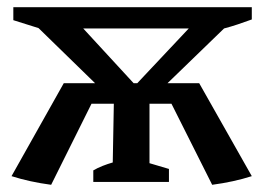

<svg xmlns="http://www.w3.org/2000/svg" viewBox="-20 -505 734 533"><path d="M122 8Q92 4 64.5 -2Q37 -8 12 -16L157 -274H244L87 -427L17 -449V-485H679V-451Q660 -444 640.5 -437.5Q621 -431 602 -426L445 -274H533L679 -16Q654 -8 626.5 -2Q599 4 569 8L456 -217H395V-52L449 -36V0H239V-32Q251 -39 265 -44.5Q279 -50 293 -54L296 -217H234ZM211 -426 351 -274H361L504 -426Z"/></svg>

Font: Piazzolla Medium
Style: Regular
Weight: 500
Designer: Juan Pablo del Peral
Foundry: Huerta Tipografica
Version: Version 1.330